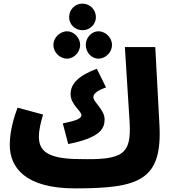

<svg xmlns="http://www.w3.org/2000/svg" viewBox="-20 -1020 953 1061"><path d="M436 -853C477 -853 510 -886 510 -925C510 -966 477 -1000 436 -1000C393 -1000 362 -966 362 -925C362 -886 393 -853 436 -853ZM351 -696C389 -696 423 -732 423 -772C423 -810 389 -847 351 -847C309 -847 275 -810 275 -772C275 -732 309 -696 351 -696ZM524 -696C565 -696 599 -732 599 -772C599 -810 565 -847 524 -847C484 -847 454 -810 454 -772C454 -732 484 -696 524 -696ZM394 21C749 21 878 -22 861 -332L838 -760H670L696 -349C707 -168 663 -135 420 -141C231 -141 195 -194 195 -265C195 -306 207 -349 218 -387L77 -425C58 -374 34 -298 34 -219C34 -96 118 21 394 21ZM357 -224C540 -260 558 -313 558 -361C558 -414 496 -455 496 -483C496 -501 514 -518 566 -537L515 -640C415 -602 370 -559 370 -499C370 -443 430 -406 430 -384C430 -364 397 -352 327 -338Z"/></svg>

Font: Noto Sans Arabic UI XCn Bk
Style: Regular
Weight: 900
Width: 2
Designer: Monotype Design Team, Nadine Chahine and Nizar Qandah
Foundry: Monotype Imaging Inc.
Version: Version 2.010